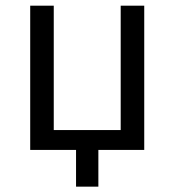

<svg xmlns="http://www.w3.org/2000/svg" viewBox="-20 -538 626 689"><path d="M252.9 131.8V0H88.4V-517.6H172.9V-71.3H413.1V-517.6H497.6V0H333V131.8Z"/></svg>

Font: Cascadia Code PL SemiLight
Style: Regular
Weight: 350
Monospace: yes
Designer: Aaron Bell
Foundry: Saja Typeworks
Version: Version 2404.023; ttfautohint (v1.8.4)